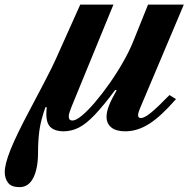

<svg xmlns="http://www.w3.org/2000/svg" viewBox="-138 -544 802 810"><path d="M-55.5 245.5Q-90 245.5 -104 227Q-118 208.5 -118 182Q-118 149 -93.8 88Q-69.5 27 -12 -81Q24.5 -149.5 46.2 -191.5Q68 -233.5 80 -257.8Q92 -282 98.5 -297L200.5 -524.5H340.5L165 -96.5Q160 -84 156 -72.2Q152 -60.5 152 -53Q152 -35.5 167.5 -35.5Q182.5 -35.5 207.8 -56.5Q233 -77.5 263.2 -113Q293.5 -148.5 324.2 -192.2Q355 -236 381.2 -282Q407.5 -328 424 -369L486.5 -524.5H637.5L455 -92.5Q444.5 -68.5 444.5 -58Q444.5 -46 456.5 -46Q471 -46 498.2 -68Q525.5 -90 577 -143L604.5 -126Q541.5 -53.5 491.8 -21.8Q442 10 390 10Q352 10 331.8 -6.2Q311.5 -22.5 311.5 -52Q311.5 -71 321.2 -97Q331 -123 354 -163L348 -164.5Q297.5 -97 261.2 -59Q225 -21 194.2 -5.5Q163.5 10 129.5 10Q96 10 76.8 -6Q57.5 -22 57.5 -63.5Q57.5 -77.5 59.5 -91.5H53.5Q34.5 -37.5 28.5 4.5Q22.5 46.5 22.5 99Q22.5 167 2.5 206.2Q-17.5 245.5 -55.5 245.5Z"/></svg>

Font: Libre Caslon Text
Style: Italic
Weight: 400
Italic angle: -22.583°
Designer: Pablo Impallari, Rodrigo Fuenzalida, Katja Schimmel
Foundry: Pablo Impallari, Rodrigo Fuenzalida
Version: Version 2.000